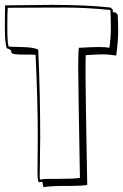

<svg xmlns="http://www.w3.org/2000/svg" viewBox="-21 -736 505 788"><path d="M442 -686 453 -685 462 -676Q464 -642 464 -606Q464 -570 456 -508Q424 -513 403 -513Q382 -513 336 -510H331Q330 -501 330 -431.5Q330 -362 337 23Q314 27 274 27H245Q189 27 158 32Q155 27 153 10Q152 10 138 12Q133 3 133 -26L134 -179Q134 -322 125 -511Q115 -512 74.5 -512Q34 -512 27 -518Q26 -520 25.5 -523Q25 -526 24 -528Q24 -532 7 -538Q-1 -556 -1 -623.5Q-1 -691 0 -714L191 -716Q336 -716 433 -705L442 -696ZM307 -8Q300 -392 300 -461.5Q300 -531 303 -540H306Q358 -543 385 -543Q412 -543 428 -540Q434 -584 434 -620.5Q434 -657 432 -695Q333 -705 246 -705Q159 -705 99 -704.5Q39 -704 10 -704L11 -702Q9 -688 9 -622Q9 -556 15 -545Q18 -544 67 -543Q116 -542 135 -533L136 -532Q144 -350 144 -172L142 -9Q142 -7 143 1Q161 -2 182 -2H224Q283 -2 307 -6Z"/></svg>

Font: Londrina Shadow
Style: Regular
Weight: 400
Designer: Marcelo Magalhaes
Foundry: Marcelo Magalhaes
Version: Version 1.001 2011